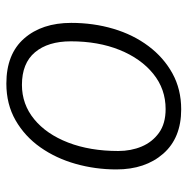

<svg xmlns="http://www.w3.org/2000/svg" viewBox="-13 -568 590 604"><g transform="rotate(90 282.0 -266.0)"><path d="M243 9Q150 9 101 -47Q52 -103 52 -195Q52 -265 70.5 -327.5Q89 -390 125 -438Q161 -486 211 -513.5Q261 -541 324 -541Q414 -541 463.5 -484.5Q513 -428 513 -337Q513 -271 495.5 -209Q478 -147 443.5 -98Q409 -49 358.5 -20Q308 9 243 9ZM247 -40Q308 -40 355 -78.5Q402 -117 428.5 -185.5Q455 -254 455 -343Q455 -383 441 -416.5Q427 -450 398 -471Q369 -492 323 -492Q260 -492 212 -453Q164 -414 137 -347Q110 -280 110 -194Q110 -122 144.5 -81Q179 -40 247 -40Z"/></g></svg>

Font: Noto Sans Light
Style: Italic
Weight: 300
Italic angle: -12°
Designer: Monotype Design Team
Foundry: Monotype Imaging Inc.
Version: Version 2.013; ttfautohint (v1.8.4.7-5d5b)